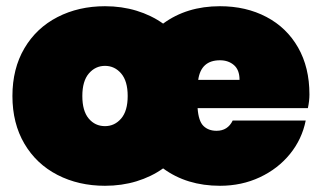

<svg xmlns="http://www.w3.org/2000/svg" viewBox="-20 -591 1062 618"><path d="M976 -287Q976 -266 971 -243H616Q619 -201 635 -185.5Q651 -170 677 -170Q713 -170 729 -203H964Q952 -143 913.5 -95.5Q875 -48 816.5 -20.5Q758 7 688 7Q581 7 505 -49Q467 -22 419.5 -7.5Q372 7 318 7Q233 7 165 -28Q97 -63 58.5 -128.5Q20 -194 20 -282Q20 -370 58.5 -435.5Q97 -501 165 -536Q233 -571 318 -571Q372 -571 419.5 -556.5Q467 -542 505 -515Q581 -571 688 -571Q772 -571 837.5 -536.5Q903 -502 939.5 -438Q976 -374 976 -287ZM751 -334Q751 -366 733 -381.5Q715 -397 688 -397Q627 -397 618 -334ZM318 -185Q349 -185 370 -209.5Q391 -234 391 -282Q391 -330 370 -354.5Q349 -379 318 -379Q287 -379 266 -354.5Q245 -330 245 -282Q245 -234 265.5 -209.5Q286 -185 318 -185Z"/></svg>

Font: Fz Poppins Black
Style: Regular
Weight: 900
Designer: Ninad Kale (Devanagari), Jonny Pinhorn (Latin)
Foundry: Indian Type Foundry
Version: Vit hóa bi Vntype.Com & FontZin.Com